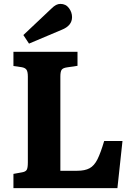

<svg xmlns="http://www.w3.org/2000/svg" viewBox="-20 -966 689 986"><path d="M49 0V-73L93 -81Q111 -84 117 -93.5Q123 -103 123 -132V-573Q123 -598 116 -608Q109 -618 91 -621L49 -627V-700H378V-628L324 -620Q303 -617 296.5 -607.5Q290 -598 290 -573V-89H376Q416 -89 440 -102Q464 -115 480.5 -148Q497 -181 515 -242H609L583 0ZM129 -742 100 -786 243 -921Q257 -935 268 -940.5Q279 -946 290 -946Q318 -946 334 -924.5Q350 -903 350 -878Q350 -834 297 -813Z"/></svg>

Font: Literata
Style: Bold
Weight: 700
Designer: Latin by Veronika Burian and Jose Scaglione. Greek by Irene Vlachou. Cyrillic by Vera Evstafieva.
Foundry: TypeTogether
Version: Version 3.103; ttfautohint (v1.8.4.7-5d5b);gftools[0.9.29]